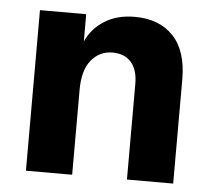

<svg xmlns="http://www.w3.org/2000/svg" viewBox="-43 -558 666 604"><g transform="rotate(5 290.0 -256.0)"><path d="M525 0H379V-302Q379 -347 358 -370.5Q337 -394 299 -394Q259 -394 232.5 -362.5Q206 -331 206 -268V0H60V-507H206V-421Q225 -463 264.5 -487.5Q304 -512 359 -512Q437 -512 481 -465.5Q525 -419 525 -329Z"/></g></svg>

Font: Hind Guntur
Style: Bold
Weight: 700
Designer: Manushi Parikh, Hitesh Malaviya
Foundry: Indian Type Foundry
Version: Version 1.002;PS 1.0;hotconv 1.0.86;makeotf.lib2.5.63406; tt